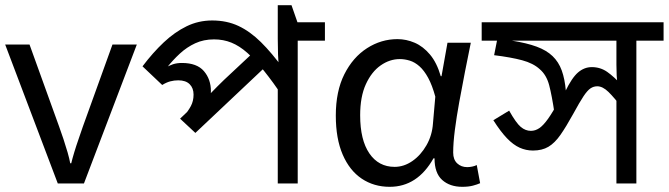

<svg xmlns="http://www.w3.org/2000/svg" viewBox="-20 -708 2581 741"><path d="M203 0 0 -536H94L208 -220Q216 -198 225 -171Q234 -144 241 -119.5Q248 -95 251 -78H255Q259 -95 266.5 -120Q274 -145 283.5 -172Q293 -199 300 -220L414 -536H508L304 0Z M1234 -622V-551H1129V0H1052V-396L1074 -332Q1033 -392 999 -434.5Q965 -477 934.5 -504Q904 -531 873 -543.5Q842 -556 806 -556Q766 -556 733.5 -541Q701 -526 674 -501Q647 -476 624 -447L616 -445Q632 -455 647.5 -460Q663 -465 682 -465Q740 -465 767 -433.5Q794 -402 794 -356Q794 -345 793 -335Q792 -325 790 -320L773 -326Q785 -339 796 -351Q807 -363 819.5 -375Q832 -387 845 -400L969 -516L1018 -463L734 -195L675 -250L757 -328L721 -285L691 -262Q706 -279 716.5 -298.5Q727 -318 727 -343Q727 -368 712 -383Q697 -398 668 -398Q652 -398 637 -394Q622 -390 606 -380L530 -452Q570 -505 612 -544.5Q654 -584 700 -606.5Q746 -629 799 -629Q855 -629 900 -608Q945 -587 987 -545.5Q1029 -504 1075 -441L1057 -446Q1054 -470 1053 -498Q1052 -526 1052 -558V-688H1105L1128 -622Z M1484 13Q1423 13 1376 -18.5Q1329 -50 1302.5 -111.5Q1276 -173 1276 -262Q1276 -356 1309 -421.5Q1342 -487 1396.5 -522Q1451 -557 1514 -557Q1548 -557 1580.5 -543Q1613 -529 1639.5 -497.5Q1666 -466 1681 -414H1684L1707 -543H1797Q1786 -490 1774.5 -431Q1763 -372 1752.5 -314.5Q1742 -257 1735.5 -206.5Q1729 -156 1729 -119Q1729 -92 1744.5 -77.5Q1760 -63 1783 -63Q1792 -63 1802 -65Q1812 -67 1820 -71L1833 -1Q1822 4 1805 8.5Q1788 13 1764 13Q1716 13 1686.5 -13.5Q1657 -40 1657 -97H1653Q1591 13 1484 13ZM1503 -64Q1539 -64 1571.5 -86.5Q1604 -109 1626 -147.5Q1648 -186 1651 -232L1660 -335Q1648 -379 1632.5 -407.5Q1617 -436 1599 -452Q1581 -468 1561.5 -474Q1542 -480 1523 -480Q1484 -480 1449 -455.5Q1414 -431 1392 -383Q1370 -335 1370 -263Q1370 -168 1405.5 -116Q1441 -64 1503 -64Z M2541 -622V-551H2436V0H2359V-353L2382 -290Q2351 -331 2328.5 -353Q2306 -375 2285 -375Q2271 -375 2259 -367Q2247 -359 2232 -336.5Q2217 -314 2192 -268Q2165 -219 2143 -187.5Q2121 -156 2096.5 -141.5Q2072 -127 2037 -127Q2010 -127 1985.5 -138Q1961 -149 1936.5 -174.5Q1912 -200 1884 -244L1945 -281Q1972 -233 1990 -218Q2008 -203 2029 -203Q2046 -203 2061.5 -213.5Q2077 -224 2095.5 -250Q2114 -276 2138 -321L2161 -354Q2187 -408 2211 -428.5Q2235 -449 2264 -449Q2297 -449 2323.5 -430.5Q2350 -412 2385 -374L2365 -373Q2361 -396 2360 -416.5Q2359 -437 2359 -458V-551H1839V-622ZM2120 -271Q2110 -339 2099.5 -379Q2089 -419 2063 -441Q2038 -464 1995 -475.5Q1952 -487 1887 -495L1902 -571L1956 -551Q2013 -542 2051 -528Q2089 -514 2112.5 -491.5Q2136 -469 2148 -436Q2160 -403 2164 -356Z"/></svg>

Font: hexlbangla05
Style: Book
Weight: 400
Designer: Jelle Bosma - Monotype Design Team
Foundry: Monotype Imaging Inc.
Version: Version 2.003